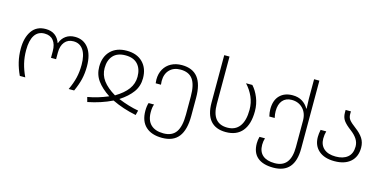

<svg xmlns="http://www.w3.org/2000/svg" viewBox="-89 -1260 3984 2000"><g transform="rotate(15 1903.0 -260.0)"><path d="M60 -277Q60 -396 110.5 -469Q161 -542 260 -542Q320 -542 359 -513.5Q398 -485 416 -433H419Q437 -484 477.5 -513Q518 -542 576 -542Q668 -542 721 -472.5Q774 -403 774 -277Q774 -201 758.5 -136.5Q743 -72 710 0H651Q685 -72 700.5 -137Q716 -202 716 -277Q716 -382 678.5 -437.5Q641 -493 572 -493Q512 -493 478 -451.5Q444 -410 444 -338V-266H389V-338Q389 -411 356 -452Q323 -493 261 -493Q190 -493 154 -437.5Q118 -382 118 -277Q118 -202 134 -135.5Q150 -69 183 0H124Q92 -69 76 -135.5Q60 -202 60 -277Z M859 30Q969 11 1079 -36Q991 -94 944.5 -158.5Q898 -223 898 -308Q898 -415 961 -478.5Q1024 -542 1134 -542Q1244 -542 1307 -478.5Q1370 -415 1370 -308Q1370 -223 1323 -158Q1276 -93 1188 -36Q1305 12 1408 30L1395 81Q1254 53 1134 -5Q1015 53 873 81ZM1311 -308Q1311 -393 1266 -442.5Q1221 -492 1134 -492Q1046 -492 1001 -442.5Q956 -393 956 -308Q956 -234 1000.5 -174Q1045 -114 1134 -61Q1223 -114 1267 -174Q1311 -234 1311 -308Z M1481 12Q1481 -38 1493 -74H1552Q1539 -44 1539 11Q1539 100 1586.5 145.5Q1634 191 1722 191Q1815 191 1857.5 130.5Q1900 70 1900 -59V-255Q1900 -380 1858 -438.5Q1816 -497 1725 -497Q1652 -497 1608.5 -452.5Q1565 -408 1565 -331Q1565 -319 1568 -292H1511Q1508 -312 1508 -332Q1508 -396 1535.5 -444.5Q1563 -493 1612.5 -519.5Q1662 -546 1727 -546Q1843 -546 1900 -473.5Q1957 -401 1957 -255V-60Q1957 91 1899 165.5Q1841 240 1721 240Q1606 240 1543.5 181.5Q1481 123 1481 12Z M2125 -248V-760H2182V-249Q2182 -39 2350 -39Q2436 -39 2481.5 -100Q2527 -161 2527 -279Q2527 -353 2498.5 -417.5Q2470 -482 2420 -536H2488Q2529 -492 2557 -423.5Q2585 -355 2585 -278Q2585 -138 2524 -64Q2463 10 2346 10Q2237 10 2181 -55Q2125 -120 2125 -248Z M2690 39Q2690 4 2700 -33H2759Q2748 2 2748 39Q2748 114 2793 152.5Q2838 191 2922 191Q3009 191 3051.5 136Q3094 81 3094 -29V-312Q3094 -394 3047 -443Q3000 -492 2926 -492Q2863 -492 2828 -451Q2793 -410 2793 -336Q2793 -302 2802 -264H2744Q2734 -305 2734 -342Q2734 -438 2785 -489.5Q2836 -541 2923 -541Q2984 -541 3026.5 -514.5Q3069 -488 3094 -444H3098Q3094 -510 3094 -547V-760H3151V-28Q3151 240 2921 240Q2808 240 2749 189.5Q2690 139 2690 39Z M3287 -189Q3287 -223 3296 -268H3357Q3346 -229 3346 -188Q3346 -119 3391 -79.5Q3436 -40 3519 -40Q3600 -40 3646.5 -79Q3693 -118 3693 -194Q3693 -237 3670 -273.5Q3647 -310 3601 -345Q3543 -388 3518.5 -422.5Q3494 -457 3494 -507V-536H3551V-505Q3551 -469 3571 -444Q3591 -419 3642 -381Q3696 -341 3724 -298Q3752 -255 3752 -197Q3752 -99 3690 -44.5Q3628 10 3518 10Q3409 10 3348 -43.5Q3287 -97 3287 -189Z"/></g></svg>

Font: Noto Sans Georgian Light
Style: Regular
Weight: 300
Designer: Monotype Design team
Foundry: Monotype Imaging Inc.
Version: Version 1.000